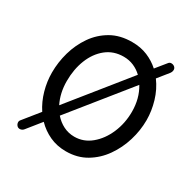

<svg xmlns="http://www.w3.org/2000/svg" viewBox="-134 -659 827 833"><g transform="rotate(30 279.5 -243.0)"><path d="M56.6 42.5Q49.3 37.1 47.1 28.3Q44.9 19.5 49.8 12.7L114.7 -67.9Q90.8 -104 78.4 -147.9Q65.9 -191.9 65.9 -237.3Q65.9 -288.6 80.3 -339.4Q94.7 -390.1 124 -432.4Q153.3 -474.6 197.5 -500Q241.7 -525.4 301.8 -525.4Q344.7 -525.4 379.2 -511Q413.6 -496.6 439.9 -472.7L481.9 -524.4Q487.3 -531.2 496.8 -530.5Q506.3 -529.8 512.7 -523.4Q518.6 -517.1 517.8 -508.3Q517.1 -499.5 511.7 -492.7L469.2 -439.9Q497.1 -402.3 511 -355.5Q524.9 -308.6 524.9 -262.7Q524.9 -211.4 509.3 -159.9Q493.7 -108.4 463.6 -65.7Q433.6 -22.9 389.6 3.2Q345.7 29.3 288.6 29.3Q243.7 29.3 206.8 12.2Q169.9 -4.9 142.1 -33.7L86.4 35.6Q81.1 42.5 72.5 44.7Q64 46.9 56.6 42.5ZM301.8 -452.1Q251.5 -452.1 215.1 -422.9Q178.7 -393.6 159.4 -345Q140.1 -296.4 140.1 -237.3Q140.1 -177.2 164.1 -129.4L393.6 -414.6Q375.5 -432.1 352.3 -442.1Q329.1 -452.1 301.8 -452.1ZM451.7 -262.7Q451.7 -329.1 420.9 -379.9L189 -91.8Q208.5 -69.3 233.9 -56.6Q259.3 -43.9 288.6 -43.9Q335 -43.9 371.8 -74.5Q408.7 -105 430.2 -155Q451.7 -205.1 451.7 -262.7Z"/></g></svg>

Font: Mikhak-FD Regular
Style: FD-Regular
Weight: 400
Designer: Amin Abedi
Version: Version 3.2